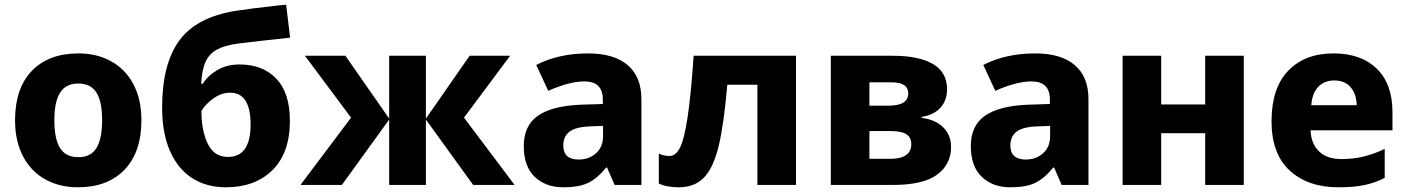

<svg xmlns="http://www.w3.org/2000/svg" viewBox="-20 -786 5981 816"><path d="M311 10Q233 10 172.5 -23.5Q112 -57 78 -121.5Q44 -186 44 -275Q44 -411 115.5 -485Q187 -559 314 -559Q392 -559 452.5 -525.5Q513 -492 547 -428Q581 -364 581 -275Q581 -139 509 -64.5Q437 10 311 10ZM313 -118Q366 -118 390 -157Q414 -196 414 -275Q414 -354 390 -392.5Q366 -431 312 -431Q260 -431 235.5 -392.5Q211 -354 211 -275Q211 -196 235 -157Q259 -118 313 -118Z M982 -740Q1046 -750 1164 -763L1196 -766L1213 -626Q1064 -610 992 -601Q934 -593 901.5 -575Q869 -557 853.5 -523Q838 -489 835 -430H842Q861 -462 901.5 -487Q942 -512 998 -512Q1097 -512 1154.5 -451.5Q1212 -391 1212 -273Q1212 -136 1138 -63Q1064 10 940 10Q857 10 796 -29.5Q735 -69 702 -145Q669 -221 669 -328Q669 -513 741.5 -613Q814 -713 982 -740ZM1045 -257Q1045 -392 958 -392Q919 -392 884 -365.5Q849 -339 836 -314Q836 -231 863 -175Q890 -119 949 -119Q1045 -119 1045 -257Z M1952 -286 2167 0H1991L1790 -278V0H1634V-278L1433 0H1257L1472 -286L1276 -549H1448L1634 -282V-549H1790V-282L1976 -549H2148Z M2706 -364V0H2592L2560 -74H2556Q2519 -28 2480 -9Q2441 10 2374 10Q2299 10 2252.5 -34.5Q2206 -79 2206 -165Q2206 -252 2266 -294Q2326 -336 2448 -341L2542 -344V-363Q2542 -440 2464 -440Q2400 -440 2310 -400L2259 -510Q2354 -559 2480 -559Q2589 -559 2647.5 -509.5Q2706 -460 2706 -364ZM2490 -249Q2427 -247 2400.5 -226.5Q2374 -206 2374 -168Q2374 -108 2439 -108Q2484 -108 2513.5 -135Q2543 -162 2543 -207V-251Z M3199 0V-426H3071Q3057 -261 3035 -168Q3013 -75 2973 -32.5Q2933 10 2865 10Q2813 10 2780 -6V-133Q2803 -123 2826 -123Q2851 -123 2869 -156.5Q2887 -190 2901.5 -283Q2916 -376 2928 -549H3363V0Z M3897 -289V-285Q3955 -278 3988.5 -245Q4022 -212 4022 -161Q4022 -88 3963 -44Q3904 0 3775 0H3511V-549H3775Q3885 -549 3945 -514Q4005 -479 4005 -406Q4005 -360 3977.5 -329Q3950 -298 3897 -289ZM3770 -436H3675V-337H3757Q3840 -337 3840 -389Q3840 -436 3770 -436ZM3765 -229H3675V-111H3766Q3807 -111 3830 -126.5Q3853 -142 3853 -173Q3853 -202 3832 -215.5Q3811 -229 3765 -229Z M4606 -364V0H4492L4460 -74H4456Q4419 -28 4380 -9Q4341 10 4274 10Q4199 10 4152.5 -34.5Q4106 -79 4106 -165Q4106 -252 4166 -294Q4226 -336 4348 -341L4442 -344V-363Q4442 -440 4364 -440Q4300 -440 4210 -400L4159 -510Q4254 -559 4380 -559Q4489 -559 4547.5 -509.5Q4606 -460 4606 -364ZM4390 -249Q4327 -247 4300.5 -226.5Q4274 -206 4274 -168Q4274 -108 4339 -108Q4384 -108 4413.5 -135Q4443 -162 4443 -207V-251Z M4915 -342H5102V-549H5266V0H5102V-220H4915V0H4751V-549H4915Z M5898 -309V-232H5550Q5552 -175 5586 -142.5Q5620 -110 5681 -110Q5732 -110 5775 -120.5Q5818 -131 5865 -153V-30Q5825 -9 5779 0.5Q5733 10 5668 10Q5539 10 5461.5 -61Q5384 -132 5384 -270Q5384 -412 5455 -485.5Q5526 -559 5647 -559Q5765 -559 5831.5 -494Q5898 -429 5898 -309ZM5553 -339H5746Q5745 -386 5720.5 -415Q5696 -444 5650 -444Q5609 -444 5583 -417.5Q5557 -391 5553 -339Z"/></svg>

Font: Noto Sans UI ExtraBold
Style: Regular
Weight: 800
Designer: Monotype Design Team
Foundry: Monotype Imaging Inc.
Version: Version 1.001